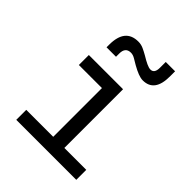

<svg xmlns="http://www.w3.org/2000/svg" viewBox="-219 -902 1023 1023"><g transform="rotate(45 293.0 -390.5)"><path d="M82 0V-75.2H285.2V-442.4H111.3V-517.6H369.1V-75.2H534.2V0ZM148.9 -613.3V-632.8Q148.9 -754.9 247.6 -754.9Q268.1 -754.9 286.4 -746.6Q304.7 -738.3 324.2 -727.1Q349.1 -711.9 367.4 -703.4Q385.7 -694.8 397.9 -694.8Q427.2 -694.8 427.2 -737.3V-781.2H497.6V-742.2Q497.6 -625 409.7 -625Q394 -625 373 -633.1Q352.1 -641.1 326.2 -655.8Q309.6 -665.5 293.2 -675.3Q276.9 -685.1 261.2 -685.1Q220.2 -685.1 220.2 -637.7V-613.3Z"/></g></svg>

Font: Cascadia Mono SemiLight
Style: Regular
Weight: 350
Monospace: yes
Designer: Aaron Bell
Foundry: Saja Typeworks
Version: Version 2404.023; ttfautohint (v1.8.4)